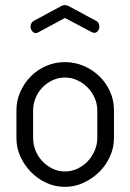

<svg xmlns="http://www.w3.org/2000/svg" viewBox="-20 -721 508 748"><path d="M129 -595Q127 -594 124.5 -593Q122 -592 120 -592Q112 -592 105.5 -599.5Q99 -607 99 -618Q99 -624 102 -630Q105 -636 112 -640L216 -696Q224 -701 233 -701Q242 -701 250 -696L354 -640Q361 -637 364 -630.5Q367 -624 367 -617Q367 -607 361 -600Q355 -593 347 -593Q345 -593 342 -594Q339 -595 337 -596L233 -651ZM233 -479Q271 -479 305.5 -464.5Q340 -450 366.5 -424.5Q393 -399 408.5 -365Q424 -331 424 -292V-183Q424 -146 408.5 -111.5Q393 -77 366.5 -51Q340 -25 305.5 -9Q271 7 233 7Q195 7 161 -8.5Q127 -24 101 -50.5Q75 -77 59.5 -111Q44 -145 44 -183V-292Q44 -329 59 -363Q74 -397 99.5 -423Q125 -449 159.5 -464Q194 -479 233 -479ZM359 -292Q359 -316 349 -339Q339 -362 322 -379.5Q305 -397 282 -408Q259 -419 233 -419Q207 -419 184 -408Q161 -397 144.5 -379.5Q128 -362 118.5 -339Q109 -316 109 -292V-183Q109 -158 118.5 -134.5Q128 -111 145 -93Q162 -75 184.5 -64Q207 -53 233 -53Q259 -53 282 -64Q305 -75 322 -93Q339 -111 349 -134.5Q359 -158 359 -183Z"/></svg>

Font: Dosis
Style: Book
Weight: 400
Designer: EdgarTolentino, PabloImpallari, IginoMarini
Foundry: EdgarTolentino, PabloImpallari, IginoMarini
Version: Version 1.007